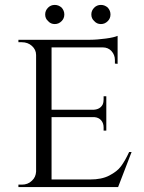

<svg xmlns="http://www.w3.org/2000/svg" viewBox="-20 -762 586 782"><path d="M231 -676C238 -683 242 -692 242 -703C242 -714 238 -723 231 -731C223 -738 214 -742 203 -742C192 -742 183 -738 176 -731C168 -723 164 -714 164 -703C164 -692 168 -683 176 -676C183 -668 192 -664 203 -664C214 -664 223 -668 231 -676ZM419 -676C426 -683 430 -692 430 -703C430 -714 426 -723 419 -731C411 -738 402 -742 391 -742C380 -742 371 -738 364 -731C356 -723 352 -714 352 -703C352 -692 356 -683 364 -676C371 -668 380 -664 391 -664C402 -664 411 -668 419 -676ZM55 -10C55 -10 55 0 55 0C55 0 461 0 461 0C461 0 516 -143 516 -143C516 -143 506 -143 506 -143C506 -143 506 -143 506 -143C495 -119 484 -100 473 -85C462 -70 446 -58 425 -47C404 -36 378 -31 347 -31C347 -31 190 -31 190 -31C190 -31 190 -285 190 -285C190 -285 364 -285 364 -285C364 -285 364 -285 364 -285C376 -284 385 -280 392 -272C399 -264 402 -254 402 -243C402 -243 402 -230 402 -230C402 -230 413 -230 413 -230C413 -230 413 -370 413 -370C413 -370 402 -370 402 -370C402 -370 402 -357 402 -357C402 -357 402 -357 402 -357C402 -350 401 -343 398 -336C398 -336 398 -336 398 -336C391 -323 379 -316 361 -315C361 -315 190 -315 190 -315C190 -315 190 -569 190 -569C190 -569 398 -569 398 -569C398 -569 398 -569 398 -569C413 -569 425 -564 434 -554C443 -544 448 -532 448 -518C448 -518 448 -503 448 -503C448 -503 459 -502 459 -502C459 -502 459 -616 459 -616C459 -616 459 -616 459 -616C450 -612 434 -608 411 -605C388 -602 366 -600 347 -600C347 -600 55 -600 55 -600C55 -600 55 -590 55 -590C55 -590 69 -590 69 -590C69 -590 69 -590 69 -590C85 -590 99 -585 110 -575C121 -565 127 -553 127 -538C127 -538 127 -63 127 -63C127 -63 127 -63 127 -63C126 -48 121 -36 110 -26C99 -15 85 -10 69 -10C69 -10 55 -10 55 -10Z"/></svg>

Font: Cinzel Utterance
Style: Regular
Weight: 500
Designer: Natanael Gama
Foundry: ""
Version: ""